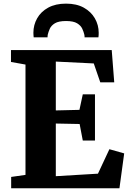

<svg xmlns="http://www.w3.org/2000/svg" viewBox="-20 -1012 698 1032"><path d="M117 -72V-665L39 -679V-743H580.5L594 -569.5H519L484 -671L280 -681V-418.5L407 -421.5L425 -505H490.5V-256.5H425L408 -345.5L280 -348V-65L506.5 -78.5L568 -210L647.5 -187.5L622 0H40V-61ZM335 -992.5Q391.5 -992.5 430.5 -970.8Q469.5 -949 490 -913.2Q510.5 -877.5 510.5 -835.5Q510.5 -829 510.2 -823Q510 -817 509 -811.5H434.5Q434.5 -813.5 434.5 -817.2Q434.5 -821 433.5 -825Q430 -840.5 422.2 -857.5Q414.5 -874.5 394.5 -886.8Q374.5 -899 335 -899Q295 -899 275 -886.8Q255 -874.5 247.5 -857.2Q240 -840 236.5 -825Q236 -821 235.8 -817.2Q235.5 -813.5 235.5 -811.5H161Q160.5 -817 160 -823.2Q159.5 -829.5 159.5 -836Q159.5 -878 179.8 -913.8Q200 -949.5 239.2 -971Q278.5 -992.5 335 -992.5Z"/></svg>

Font: Merriweather 24pt ExtraBold
Style: Regular
Weight: 800
Version: Version 2.100